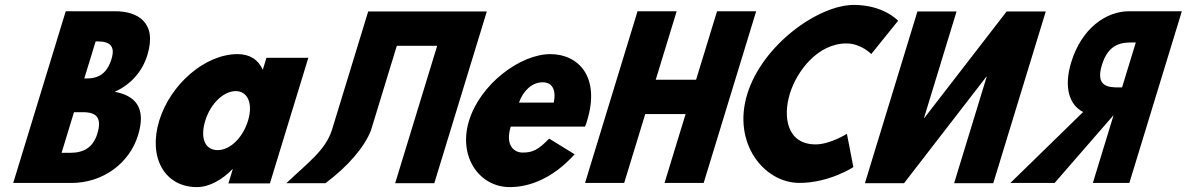

<svg xmlns="http://www.w3.org/2000/svg" viewBox="-20 -749 4846 784"><path d="M248.4 -703.1 34 -1.9H271.2C400 -1.9 508.6 -81.8 543.9 -197.4C578.5 -310.4 531.3 -358.9 448.4 -374.2C517.2 -404.8 562.2 -460 581.9 -524.6C622.7 -658.1 541.3 -703.1 450.3 -703.1ZM324.2 -428.6 370.5 -579.9H379.8C430.6 -579.9 450.8 -558.6 435.4 -508.5C417.5 -449.8 383.7 -428.6 333.5 -428.6ZM231.5 -125.1 282.1 -290.9H318.7C373.9 -290.9 397.2 -267.9 377.4 -203.3C360.6 -148.1 323.2 -125.1 268 -125.1Z M630.1 -256C584.3 -106 652.3 15 784.1 15C835.2 15 888.4 -16 928.9 -58H930.4L912.6 0H1082.1L1239 -513H1068L1053 -464C1035 -505 1000.4 -528 950.1 -528C818.3 -528 676 -406 630.1 -256ZM818.1 -256C839.8 -327 893.8 -377 942.6 -377C990.7 -377 1014.4 -327 992.7 -256C971.3 -186 919.2 -136 868.9 -136C816.4 -136 796.7 -186 818.1 -256Z M1494.5 -215.9 1600.3 -561.9H1765.1L1593.6 -0.9H1753.4L1967.8 -702.1H1808H1643.2H1483.4L1334.7 -215.9C1307.2 -134.3 1237.8 -85 1149.1 -0.9H1308.9C1401.7 -70.6 1467.2 -147.1 1494.5 -215.9Z M2368.9 -232C2371.8 -238 2375.1 -249 2377.3 -256C2432.3 -436 2341.4 -528 2227.4 -528C2104.7 -528 1941.1 -406 1895.2 -256C1849.7 -107 1938.7 15 2061.4 15C2144.5 15 2238.7 -22 2326.4 -119L2222.6 -183C2177.2 -137 2155.6 -126 2114 -126C2081.2 -126 2041.4 -153 2065.5 -232ZM2099.1 -330C2115.7 -377 2151.5 -413 2195.9 -413C2233.8 -413 2252 -384 2241.3 -330Z M2614.7 -283.2H2779.5L2693.5 -1.9H2853.3L3067.7 -703.1H2907.9L2822.4 -423.5H2657.6L2743.1 -703.1H2583.3L2368.9 -1.9H2528.7Z M3310.5 -159.4C3193.3 -159.4 3176.2 -271.6 3205.1 -365.9C3233.7 -459.4 3319.4 -571.6 3436.5 -571.6C3496 -571.6 3537.7 -528.3 3537.7 -528.3L3647.3 -664.3C3647.3 -664.3 3588.9 -728.9 3466.6 -728.9C3321.6 -728.9 3092.7 -565.7 3031.1 -364.2C2969.8 -163.6 3100 -2.1 3244.4 -2.1C3366.7 -2.1 3464.6 -66.7 3464.6 -66.7L3438.2 -202.7C3438.2 -202.7 3369.9 -159.4 3310.5 -159.4Z M4009.1 -436.1H4007.8L3671.5 -0.9H3511.7L3726.1 -702.1H3885.9L3752.9 -266.9H3754.1L4090.4 -702.1H4250.2L4035.8 -0.9H3876Z M4805.9 -703.1 4591.5 -1.9H4442.5L4527.2 -279L4286.3 -1.9H4105.7L4402.8 -291.7C4348.5 -318.9 4321.9 -389.5 4354.2 -494.9C4396.3 -632.6 4495.7 -703.1 4590.5 -703.1ZM4561.7 -392 4617.9 -575.6H4604.2C4560.2 -575.6 4506.3 -571.4 4479.5 -483.8C4452.7 -396.3 4504.1 -392 4548.1 -392Z"/></svg>

Font: Hussar
Style: BdSuprConOblThree
Weight: 700
Foundry: Cannot Into Space Fonts
Version: Version 2.00